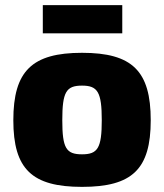

<svg xmlns="http://www.w3.org/2000/svg" viewBox="-20 -717 640 749"><path d="M457 -697H147V-587H457ZM300 -511C105 -511 32 -440 32 -248C32 -57 105 12 300 12C496 12 568 -57 568 -248C568 -440 496 -511 300 -511ZM300 -383C361 -383 377 -358 377 -248C377 -139 361 -115 300 -115C238 -115 223 -139 223 -248C223 -358 238 -383 300 -383Z"/></svg>

Font: Exo 2 Extra Bold
Style: Regular
Weight: 800
Designer: Natanael Gama
Version: Version 1.001;PS 001.001;hotconv 1.0.88;makeotf.lib2.5.64775